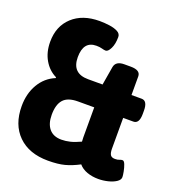

<svg xmlns="http://www.w3.org/2000/svg" viewBox="-131 -811 842 923"><g transform="rotate(20 290.5 -350.0)"><path d="M217 8Q120 8 64.5 -46.5Q9 -101 9 -196Q9 -260 37.5 -308.5Q66 -357 117 -378V-382Q78 -401 55 -440.5Q32 -480 32 -533Q32 -613 83.5 -660.5Q135 -708 222 -708Q247 -708 272.5 -704.5Q298 -701 315 -692Q332 -683 332 -666Q332 -630 320.5 -607Q309 -584 297 -584Q289 -584 277 -587.5Q265 -591 248 -591Q182 -591 182 -509Q182 -426 265 -426H339L355 -521Q361 -553 404 -553H437Q487 -553 487 -521V-426H539Q569 -426 569 -376V-359Q569 -309 539 -309H487V-152Q487 -130 493.5 -120Q500 -110 517 -110Q531 -110 538.5 -113.5Q546 -117 554 -117Q562 -117 568 -101.5Q574 -86 577.5 -67.5Q581 -49 581 -40Q581 -26 564.5 -15Q548 -4 523.5 2Q499 8 474 8Q443 8 416.5 -1.5Q390 -11 374 -30Q336 -10 302 -1Q268 8 217 8ZM243 -109Q265 -109 287.5 -114.5Q310 -120 340 -134Q339 -144 339 -155V-309H256Q204 -309 181.5 -283.5Q159 -258 159 -206Q159 -160 180.5 -134.5Q202 -109 243 -109Z"/></g></svg>

Font: Asap Semi Condensed
Style: Bold
Weight: 700
Width: 4
Designer: Pablo Cosgaya
Foundry: Omnibus-Type
Version: Version 3.001; ttfautohint (v1.8.4.7-5d5b)